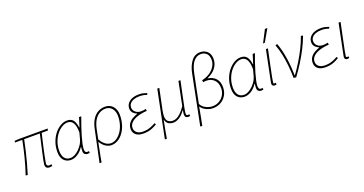

<svg xmlns="http://www.w3.org/2000/svg" viewBox="-41 -1531 4754 2508"><g transform="rotate(-20 2336.0 -277.0)"><path d="M394 8Q367 8 352.5 -5.5Q338 -19 338 -48Q338 -60 346.5 -102.5Q355 -145 368.5 -205Q382 -265 396.5 -330Q411 -395 424 -452H206Q190 -374 171.5 -295.5Q153 -217 132.5 -141.5Q112 -66 90 4L62 0Q98 -105 128.5 -223Q159 -341 180 -452H78L82 -474L146 -478H542L536 -452H450Q438 -405 426 -352Q414 -299 402.5 -248Q391 -197 382.5 -154.5Q374 -112 369 -84.5Q364 -57 364 -52Q364 -36 373 -27Q382 -18 400 -18Q405 -18 412 -19.5Q419 -21 428 -24L432 0Q426 3 416 5.5Q406 8 394 8Z M690 12Q630 12 593 -28Q556 -68 556 -146Q556 -220 579 -283Q602 -346 640 -392.5Q678 -439 723.5 -464.5Q769 -490 814 -490Q871 -490 898 -454.5Q925 -419 934 -350H938L978 -478H1009Q987 -418 966 -357Q945 -296 928.5 -239.5Q912 -183 902 -137Q892 -91 892 -62Q892 -43 898.5 -28.5Q905 -14 927 -14Q933 -14 938 -15.5Q943 -17 946 -18L952 6Q944 9 938 10.5Q932 12 921 12Q899 12 882.5 -1Q866 -14 866 -46Q866 -55 867.5 -70.5Q869 -86 870 -102H866Q832 -48 784.5 -18Q737 12 690 12ZM692 -14Q722 -14 753.5 -30.5Q785 -47 813.5 -75Q842 -103 862.5 -136Q883 -169 891 -202L914 -288Q914 -378 888 -421Q862 -464 812 -464Q772 -464 731.5 -439.5Q691 -415 657.5 -372Q624 -329 604 -272.5Q584 -216 584 -152Q584 -83 612.5 -48.5Q641 -14 692 -14Z M1024 180 1118 -264Q1135 -345 1169 -395Q1203 -445 1247.5 -467.5Q1292 -490 1340 -490Q1410 -490 1450 -443Q1490 -396 1490 -324Q1490 -251 1471 -189.5Q1452 -128 1418.5 -82.5Q1385 -37 1342 -12.5Q1299 12 1252 12Q1217 12 1178 -10.5Q1139 -33 1104 -88Q1094 -36 1085.5 5Q1077 46 1069 87Q1061 128 1052 180ZM1254 -14Q1295 -14 1332 -37.5Q1369 -61 1398.5 -102.5Q1428 -144 1445 -199.5Q1462 -255 1462 -318Q1462 -381 1429 -422.5Q1396 -464 1338 -464Q1297 -464 1257.5 -443Q1218 -422 1187 -374Q1156 -326 1140 -246L1114 -118Q1139 -75 1164.5 -52.5Q1190 -30 1213.5 -22Q1237 -14 1254 -14Z M1696 12Q1652 12 1621 -2Q1590 -16 1574 -41Q1558 -66 1558 -98Q1558 -145 1581 -176.5Q1604 -208 1638 -227.5Q1672 -247 1706 -258V-262Q1676 -273 1654 -297.5Q1632 -322 1632 -356Q1632 -397 1654.5 -427Q1677 -457 1717.5 -473.5Q1758 -490 1812 -490Q1844 -490 1868 -484.5Q1892 -479 1924 -468L1914 -446Q1883 -457 1861 -460.5Q1839 -464 1810 -464Q1769 -464 1735 -452.5Q1701 -441 1680.5 -418Q1660 -395 1660 -362Q1660 -325 1689.5 -298.5Q1719 -272 1762 -272Q1782 -272 1797 -273.5Q1812 -275 1834 -280L1838 -252Q1755 -246 1699 -226Q1643 -206 1614.5 -175Q1586 -144 1586 -104Q1586 -64 1616.5 -39Q1647 -14 1698 -14Q1731 -14 1757 -18.5Q1783 -23 1811.5 -34Q1840 -45 1878 -66L1890 -46Q1852 -23 1821.5 -10.5Q1791 2 1761.5 7Q1732 12 1696 12Z M1932 180 2066 -478H2094L2034 -190Q2030 -169 2027 -148Q2024 -127 2024 -112Q2024 -55 2051.5 -34.5Q2079 -14 2116 -14Q2139 -14 2164.5 -24.5Q2190 -35 2222 -64Q2254 -93 2294 -150L2360 -478H2388Q2366 -371 2346 -279.5Q2326 -188 2314 -126Q2302 -64 2302 -46Q2302 -28 2308 -23Q2314 -18 2324 -18Q2330 -18 2335 -19.5Q2340 -21 2344 -22L2348 2Q2341 5 2335.5 6.5Q2330 8 2322 8Q2300 8 2288 -3.5Q2276 -15 2276 -42Q2276 -53 2278 -63.5Q2280 -74 2284 -98H2280Q2240 -41 2197 -14.5Q2154 12 2114 12Q2077 12 2047.5 -5Q2018 -22 2006 -70Q1994 -10 1986.5 29.5Q1979 69 1973 103Q1967 137 1960 180Z M2424 180 2562 -512Q2582 -610 2630 -672Q2678 -734 2754 -734Q2810 -734 2850 -698Q2890 -662 2890 -590Q2890 -525 2849.5 -470.5Q2809 -416 2732 -382V-378Q2798 -369 2839 -325Q2880 -281 2880 -204Q2880 -142 2852 -93Q2824 -44 2775 -16Q2726 12 2664 12Q2635 12 2603 2Q2571 -8 2543.5 -26.5Q2516 -45 2500 -72Q2489 -8 2477 53Q2465 114 2452 180ZM2666 -14Q2719 -14 2761 -38.5Q2803 -63 2827.5 -105Q2852 -147 2852 -198Q2852 -272 2810.5 -314Q2769 -356 2704 -356Q2693 -356 2682 -355Q2671 -354 2658 -352L2654 -380Q2726 -397 2772 -431Q2818 -465 2840 -506Q2862 -547 2862 -584Q2862 -649 2831 -678.5Q2800 -708 2752 -708Q2695 -708 2653 -659Q2611 -610 2588 -502Q2568 -406 2548 -307.5Q2528 -209 2508 -104Q2525 -71 2552.5 -51.5Q2580 -32 2610.5 -23Q2641 -14 2666 -14Z M3104 12Q3044 12 3007 -28Q2970 -68 2970 -146Q2970 -220 2993 -283Q3016 -346 3054 -392.5Q3092 -439 3137.5 -464.5Q3183 -490 3228 -490Q3285 -490 3312 -454.5Q3339 -419 3348 -350H3352L3392 -478H3423Q3401 -418 3380 -357Q3359 -296 3342.5 -239.5Q3326 -183 3316 -137Q3306 -91 3306 -62Q3306 -43 3312.5 -28.5Q3319 -14 3341 -14Q3347 -14 3352 -15.5Q3357 -17 3360 -18L3366 6Q3358 9 3352 10.5Q3346 12 3335 12Q3313 12 3296.5 -1Q3280 -14 3280 -46Q3280 -55 3281.5 -70.5Q3283 -86 3284 -102H3280Q3246 -48 3198.5 -18Q3151 12 3104 12ZM3106 -14Q3136 -14 3167.5 -30.5Q3199 -47 3227.5 -75Q3256 -103 3276.5 -136Q3297 -169 3305 -202L3328 -288Q3328 -378 3302 -421Q3276 -464 3226 -464Q3186 -464 3145.5 -439.5Q3105 -415 3071.5 -372Q3038 -329 3018 -272.5Q2998 -216 2998 -152Q2998 -83 3026.5 -48.5Q3055 -14 3106 -14Z M3522 8Q3507 8 3496.5 -1Q3486 -10 3486 -28Q3486 -33 3487.5 -40Q3489 -47 3490 -54L3576 -478H3604Q3579 -360 3558.5 -263Q3538 -166 3526 -104.5Q3514 -43 3514 -32Q3514 -25 3518 -21.5Q3522 -18 3529 -18Q3532 -18 3535.5 -18.5Q3539 -19 3546 -22L3550 2Q3543 5 3536.5 6.5Q3530 8 3522 8ZM3566 -560 3654 -730H3684L3686 -726L3590 -560Z M3787 0Q3786 -86 3777.5 -171.5Q3769 -257 3752.5 -335.5Q3736 -414 3710 -480L3736 -490Q3756 -440 3770 -381Q3784 -322 3793 -260Q3802 -198 3806.5 -138.5Q3811 -79 3812 -28H3816Q3864 -94 3911.5 -171.5Q3959 -249 3999 -329.5Q4039 -410 4064 -484L4092 -478Q4062 -396 4020.5 -314.5Q3979 -233 3929 -153.5Q3879 -74 3822 4Z M4226 12Q4182 12 4151 -2Q4120 -16 4104 -41Q4088 -66 4088 -98Q4088 -145 4111 -176.5Q4134 -208 4168 -227.5Q4202 -247 4236 -258V-262Q4206 -273 4184 -297.5Q4162 -322 4162 -356Q4162 -397 4184.5 -427Q4207 -457 4247.5 -473.5Q4288 -490 4342 -490Q4374 -490 4398 -484.5Q4422 -479 4454 -468L4444 -446Q4413 -457 4391 -460.5Q4369 -464 4340 -464Q4299 -464 4265 -452.5Q4231 -441 4210.5 -418Q4190 -395 4190 -362Q4190 -325 4219.5 -298.5Q4249 -272 4292 -272Q4312 -272 4327 -273.5Q4342 -275 4364 -280L4368 -252Q4285 -246 4229 -226Q4173 -206 4144.5 -175Q4116 -144 4116 -104Q4116 -64 4146.5 -39Q4177 -14 4228 -14Q4261 -14 4287 -18.5Q4313 -23 4341.5 -34Q4370 -45 4408 -66L4420 -46Q4382 -23 4351.5 -10.5Q4321 2 4291.5 7Q4262 12 4226 12Z M4532 8Q4517 8 4506.5 -1Q4496 -10 4496 -28Q4496 -33 4497.5 -40Q4499 -47 4500 -54L4586 -478H4614Q4589 -360 4568.5 -263Q4548 -166 4536 -104.5Q4524 -43 4524 -32Q4524 -25 4528 -21.5Q4532 -18 4539 -18Q4542 -18 4545.5 -18.5Q4549 -19 4556 -22L4560 2Q4553 5 4546.5 6.5Q4540 8 4532 8Z"/></g></svg>

Font: Source Sans 3 VF
Style: Italic
Weight: 200
Italic angle: -11°
Designer: Paul D. Hunt
Foundry: Adobe Systems Incorporated
Version: Version 3.042;hotconv 1.0.118;makeotfexe 2.5.65603